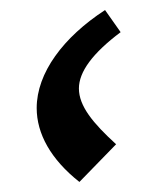

<svg xmlns="http://www.w3.org/2000/svg" viewBox="-20 -345 318 382"><path d="M138 17 211 -58C165 -100 137 -134 137 -169C137 -202 164 -239 220 -281L189 -325C106 -271 53 -200 53 -130C53 -79 81 -28 138 17Z"/></svg>

Font: Wafeq Semi Bold
Style: Regular
Weight: 600
Designer: Rasmus Andersson & Azza Alameddine
Foundry: Google & TypeTogether
Version: Version 3.000;January 28, 2025;FontCreator 15.0.0.3014 64-bi